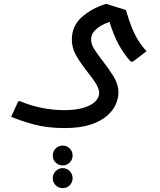

<svg xmlns="http://www.w3.org/2000/svg" viewBox="-20 -460 831 997"><path d="M315 205Q223 205 151.5 185Q80 165 38 146L75 66H86Q137 88 196 100Q255 112 315 112Q372 112 412.5 100Q453 88 474 67.5Q495 47 495 22Q495 6 483 -17Q471 -40 437 -83Q396 -135 374.5 -173.5Q353 -212 353 -255Q353 -324 403.5 -370Q454 -416 531 -440L634 -408Q649 -355 664.5 -317Q680 -279 698.5 -249.5Q717 -220 741 -194L670 -140H659Q622 -181 595.5 -230Q569 -279 549 -346Q526 -339 504.5 -326.5Q483 -314 468 -296.5Q453 -279 453 -255Q453 -229 472 -200.5Q491 -172 516 -140Q545 -103 570 -62.5Q595 -22 595 22Q595 49 581.5 81Q568 113 535.5 141.5Q503 170 449 187.5Q395 205 315 205ZM357 465Q357 487 342 502Q327 517 306 517Q284 517 269 502Q254 487 254 465Q254 444 269 428.5Q284 413 306 413Q327 413 342 428.5Q357 444 357 465ZM357 348Q357 369 342 384Q327 399 306 399Q284 399 269 384Q254 369 254 348Q254 326 269 311Q284 296 306 296Q327 296 342 311Q357 326 357 348Z"/></svg>

Font: Fustat SemiBold
Style: Regular
Weight: 600
Designer: Mohamed Gaber, Khaled Hosny, Laura Garcia Mut
Foundry: Kief Type Foundry, Alif Type Foundry, Hard Type Foundry
Version: Version 1.007